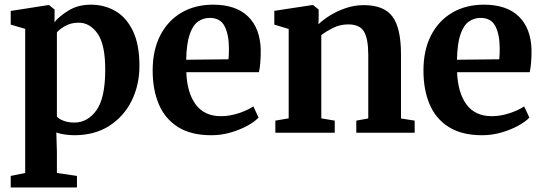

<svg xmlns="http://www.w3.org/2000/svg" viewBox="-20 -582 2379 842"><path d="M591.5 -293.5Q591.5 -209.5 557.5 -140.5Q523.5 -71.5 459.5 -30.2Q395.5 11 305.5 11Q284 11 261.8 7.5Q239.5 4 227 -1L229.5 81.5V176.5L317.5 189.5V240H27V189.5L90.5 176.5V-455.5L27 -474V-534L190 -559.5H195.5L219.5 -540L219 -484.5Q239 -510.5 280.8 -536Q322.5 -561.5 378 -561.5Q437.5 -561.5 485.8 -533.8Q534 -506 562.8 -446.5Q591.5 -387 591.5 -293.5ZM325 -482.5Q291.5 -482.5 266.2 -468.2Q241 -454 229.5 -440V-71.5Q236.5 -61 257.8 -52.8Q279 -44.5 306 -44.5Q364 -44.5 402.8 -98.2Q441.5 -152 441.5 -276.5Q441.5 -387 407.8 -434.8Q374 -482.5 325 -482.5Z M907 11Q817.5 11 760.5 -25Q703.5 -61 676.5 -124.8Q649.5 -188.5 649.5 -272.5Q649.5 -362.5 683 -427.2Q716.5 -492 776.2 -526.8Q836 -561.5 914.5 -561.5Q1014.5 -561.5 1067.8 -509.8Q1121 -458 1123.5 -363Q1123.5 -299.5 1115.5 -265.5H797Q800.5 -174.5 838.5 -123.5Q876.5 -72.5 949 -72.5Q988 -72.5 1028.2 -86Q1068.5 -99.5 1091 -115.5L1114 -66.5Q1098 -49 1066 -31.2Q1034 -13.5 992.5 -1.2Q951 11 907 11ZM796.5 -320 982 -322Q983 -332.5 983.5 -345.5Q984 -358.5 984 -367.5Q984 -429.5 965.2 -466.5Q946.5 -503.5 900 -503.5Q871 -503.5 848.2 -487.2Q825.5 -471 811.8 -431Q798 -391 796.5 -320Z M1246 -63V-455L1183 -474V-534.5L1347.5 -559.5H1353.5L1377.5 -540V-501.5L1376.5 -475.5Q1397 -495.5 1428.2 -514.8Q1459.5 -534 1497.2 -546.8Q1535 -559.5 1575 -559.5Q1664 -559.5 1701.2 -509.2Q1738.5 -459 1738.5 -343.5V-62.5L1798.5 -53V0H1542.5V-53L1595 -62.5V-341Q1595 -412 1576.2 -443.5Q1557.5 -475 1507.5 -475Q1471.5 -475 1440.5 -459.5Q1409.5 -444 1389 -428V-63L1448 -53V0H1187.5V-53Z M2094.5 11Q2005 11 1948 -25Q1891 -61 1864 -124.8Q1837 -188.5 1837 -272.5Q1837 -362.5 1870.5 -427.2Q1904 -492 1963.8 -526.8Q2023.5 -561.5 2102 -561.5Q2202 -561.5 2255.2 -509.8Q2308.5 -458 2311 -363Q2311 -299.5 2303 -265.5H1984.5Q1988 -174.5 2026 -123.5Q2064 -72.5 2136.5 -72.5Q2175.5 -72.5 2215.8 -86Q2256 -99.5 2278.5 -115.5L2301.5 -66.5Q2285.5 -49 2253.5 -31.2Q2221.5 -13.5 2180 -1.2Q2138.5 11 2094.5 11ZM1984 -320 2169.5 -322Q2170.5 -332.5 2171 -345.5Q2171.5 -358.5 2171.5 -367.5Q2171.5 -429.5 2152.8 -466.5Q2134 -503.5 2087.5 -503.5Q2058.5 -503.5 2035.8 -487.2Q2013 -471 1999.2 -431Q1985.5 -391 1984 -320Z"/></svg>

Font: Merriweather Text Regular
Style: Bold
Weight: 700
Designer: Eben Sorkin
Foundry: Eben Sorkin
Version: Version 2.100; ttfautohint (v1.7.19-72a1) -l 8 -r 50 -G 200 